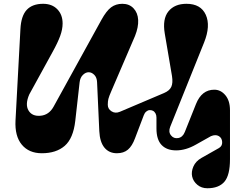

<svg xmlns="http://www.w3.org/2000/svg" viewBox="-20 -795 1266 1015"><path d="M62 -158.2 87.9 -640.1Q91.3 -710.4 121.1 -742.7Q150.9 -774.9 208 -774.9Q254.9 -774.9 283 -746.1Q311 -717.3 311 -670.9Q311 -640.1 298.1 -604.7Q285.2 -569.3 257.8 -520L134.8 -295.9Q111.8 -243.2 130.6 -211.2Q149.4 -179.2 194.1 -183.1Q238.8 -187 263.2 -231L516.1 -689.9Q542.5 -737.8 567.4 -756.3Q592.3 -774.9 627 -774.9Q663.6 -774.9 686 -751Q708.5 -727.1 710.4 -689.5Q712.4 -651.9 693.8 -605L568.8 -314Q556.2 -285.2 553 -272.2Q549.8 -259.3 549.8 -241.2Q549.8 -219.2 569.6 -206.5Q589.4 -193.8 613.8 -204.1L847.2 -303.2Q876 -315.4 885.5 -335.9Q895 -356.4 889.2 -393.1L851.1 -617.2Q837.9 -694.8 870.4 -734.9Q902.8 -774.9 965.8 -774.9Q1041.5 -774.9 1067.9 -716.8Q1094.2 -658.7 1059.1 -570.8L879.9 -125Q869.1 -98.1 883.8 -79.6Q898.4 -61 922.1 -65.2Q945.8 -69.3 957 -97.2L1016.1 -245.1Q1046.4 -320.8 1112.8 -320.8Q1147 -320.8 1171.4 -291.7Q1195.8 -262.7 1195.8 -211.9V46.9Q1195.8 131.3 1166.3 165.8Q1136.7 200.2 1076.2 200.2Q1044.9 200.2 1023.2 181.9Q1001.5 163.6 995.8 138.4Q990.2 113.3 1002.4 85.2Q1014.6 57.1 1044.9 40L1137.2 -12.2Q1155.8 -22.9 1154.5 -44.4Q1153.3 -65.9 1136.5 -75.7Q1119.6 -85.4 1095.2 -75.2L1016.1 -30.8Q962.4 0 911.1 0Q861.8 0 834.5 -28.3Q807.1 -56.6 807.1 -116.2V-173.8Q807.1 -186.5 801.8 -196Q796.4 -205.6 788.1 -209.5Q779.8 -213.4 770.8 -212.9Q761.7 -212.4 753.2 -205.3Q744.6 -198.2 740.2 -186L693.8 -64Q678.7 -22.9 656.2 -3.9Q633.8 15.1 598.1 15.1Q556.6 15.1 532.2 -14.4Q507.8 -43.9 504.9 -102.1L493.2 -359.9Q492.2 -385.3 478.5 -399.2Q464.8 -413.1 448.7 -413.1Q432.6 -413.1 418.2 -398.9Q403.8 -384.8 400.9 -359.9L377.9 -155.8Q367.2 -63 322 -23.9Q276.9 15.1 201.2 15.1Q132.8 15.1 95.2 -30.3Q57.6 -75.7 62 -158.2Z"/></svg>

Font: Pilowlava
Style: Regular
Weight: 400
Designer: Anton Moglia, Jérémy Landes, Maksym Kobuzan (Cyrillic), Velvetyne Type Foundry
Foundry: Anton Moglia, Jérémy Landes, Velvetyne Type Foundry
Version: Version 1.001;hotconv 1.0.109;makeotfexe 2.5.65596